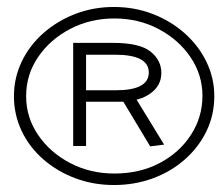

<svg xmlns="http://www.w3.org/2000/svg" viewBox="-20 -551 640 551"><path d="M307 -20Q248 -20 196 -39.5Q144 -59 104 -94Q64 -129 42 -175.5Q20 -222 20 -275Q20 -327 42 -373.5Q64 -420 104 -455.5Q144 -491 196 -511Q248 -531 307 -531Q366 -531 418 -511Q470 -491 510 -455.5Q550 -420 572.5 -373.5Q595 -327 595 -275Q595 -221 572.5 -174.5Q550 -128 510 -93Q470 -58 418 -39Q366 -20 307 -20ZM308 -53Q381 -53 438 -83Q495 -113 528 -164Q561 -215 561 -276Q561 -336 527 -386.5Q493 -437 435.5 -467.5Q378 -498 308 -498Q239 -498 181.5 -468Q124 -438 89.5 -387.5Q55 -337 55 -275Q55 -214 89.5 -163.5Q124 -113 181.5 -83Q239 -53 308 -53ZM411 -131 334 -259H227V-132H190V-428H303Q381 -428 412 -403Q443 -378 443 -342Q443 -313 423.5 -293Q404 -273 372 -265L451 -136ZM227 -292H313Q407 -292 407 -343Q407 -394 310 -394H227Z"/></svg>

Font: Inconsolata Expanded Light
Style: Regular
Weight: 300
Width: 7
Monospace: yes
Designer: Raph Levien, Cyreal, Brenton Simpson
Foundry: Raph Levien, Cyreal, Google
Version: Version 3.001; ttfautohint (v1.8.2.53-6de2)